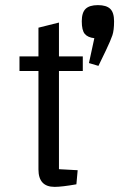

<svg xmlns="http://www.w3.org/2000/svg" viewBox="-20 -720 465 749"><path d="M210 -443V-60Q274 -56 283 -56L278 -1Q221 9 193 9Q130 9 130 -59V-443H56V-500H130V-612L210 -632V-500H303V-443ZM327 -474 348 -571Q322 -574 310.5 -588Q299 -602 299 -637Q299 -671 314 -685.5Q329 -700 362 -700Q395 -700 410 -685.5Q425 -671 425 -637Q425 -602 418.5 -582.5Q412 -563 393 -523L364 -463Z"/></svg>

Font: Changa Light
Style: Regular
Weight: 300
Designer: Eduardo Rodriguez Tunni
Foundry: Eduardo Rodriguez Tunni
Version: Version 2.002; ttfautohint (v1.5) -l 8 -r 50 -G 110 -x 14 -H